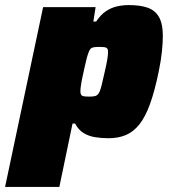

<svg xmlns="http://www.w3.org/2000/svg" viewBox="-65 -538 669 757"><path d="M-45 199 105 -510H312L303 -453H314Q332 -480 353 -494Q374 -508 397 -513Q420 -518 442 -518Q488 -518 517.5 -507.5Q547 -497 562 -470.5Q577 -444 577 -397Q577 -370 573.5 -335.5Q570 -301 561 -257Q545 -179 526.5 -128Q508 -77 484.5 -47.5Q461 -18 431 -5.5Q401 7 363 7Q336 7 310.5 3Q285 -1 264.5 -13.5Q244 -26 231 -51H221L169 199ZM285 -157Q300 -157 309 -159Q318 -161 324 -170Q330 -179 335 -199Q340 -219 348 -255Q355 -285 358 -303.5Q361 -322 361 -333Q361 -343 357.5 -347Q354 -351 346.5 -352Q339 -353 326 -353Q312 -353 304 -351.5Q296 -350 291.5 -345Q287 -340 283 -328Q280 -320 276 -304.5Q272 -289 268 -270.5Q264 -252 260 -233.5Q256 -215 254 -200.5Q252 -186 252 -179Q252 -164 259 -160.5Q266 -157 285 -157Z"/></svg>

Font: Saira Thin Black
Style: Italic
Weight: 900
Italic angle: -12°
Version: Version 1.101